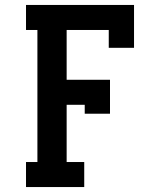

<svg xmlns="http://www.w3.org/2000/svg" viewBox="-20 -755 640 775"><path d="M85 0V-101H131V-634H85V-735H521V-562H419V-634H249V-433H424V-296H322V-332H249V-101H320V0Z"/></svg>

Font: Iosevka Plex Etoile
Style: Bold
Weight: 700
Designer: Belleve Invis
Foundry: Belleve Invis
Version: Version 25.1.1; ttfautohint (v1.8.4)